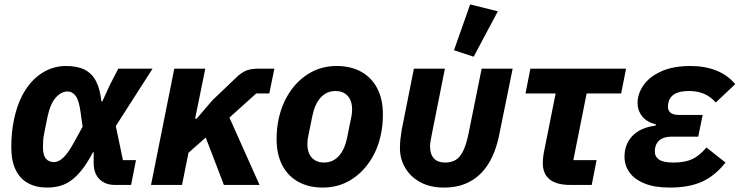

<svg xmlns="http://www.w3.org/2000/svg" viewBox="-20 -835 3340 867"><path d="M594 -112 572 0H498Q455 0 429 -26Q403 -52 403 -99V-148H400Q376 -102 352 -71Q328 -40 303 -21.5Q278 -3 251 4.5Q224 12 193 12Q143 12 106.5 -8Q70 -28 50.5 -68.5Q31 -109 31 -170Q31 -204 34 -235Q37 -266 43 -294Q59 -371 92.5 -425Q126 -479 174 -508Q222 -537 278 -537Q329 -537 362 -520.5Q395 -504 413.5 -468.5Q432 -433 438 -377H442L474 -447L514 -525H669L503 -266L535 -112ZM223 -103Q236 -103 250 -111Q264 -119 280.5 -139.5Q297 -160 317 -197L353 -263L344 -327Q337 -381 322 -401.5Q307 -422 285 -422Q257 -422 232 -394.5Q207 -367 194 -305L180 -235Q176 -216 175 -202Q174 -188 174 -170Q174 -134 187.5 -118.5Q201 -103 223 -103Z M991 0 909 -214 831 -145 802 0H662L767 -525H907L861 -299H868L939 -382L1051 -489Q1074 -510 1095 -517.5Q1116 -525 1149 -525H1219L1196 -413H1137L1016 -304L1152 0Z M1438 12Q1374 12 1327 -14Q1280 -40 1254.5 -89Q1229 -138 1229 -207Q1229 -230 1231 -251Q1233 -272 1237 -292Q1252 -365 1289 -420Q1326 -475 1380 -506Q1434 -537 1500 -537Q1564 -537 1611 -511Q1658 -485 1683.5 -436Q1709 -387 1709 -318Q1709 -296 1707 -274.5Q1705 -253 1701 -233Q1687 -161 1649.5 -105.5Q1612 -50 1558 -19Q1504 12 1438 12ZM1443 -101Q1483 -101 1510 -130.5Q1537 -160 1548 -216L1567 -310Q1568 -315 1569 -323Q1570 -331 1570 -341Q1570 -366 1561.5 -384.5Q1553 -403 1536.5 -413.5Q1520 -424 1495 -424Q1455 -424 1428 -394.5Q1401 -365 1390 -309L1371 -215Q1370 -211 1369 -202.5Q1368 -194 1368 -184Q1368 -159 1376.5 -140.5Q1385 -122 1402 -111.5Q1419 -101 1443 -101Z M1989 -525 1932 -239Q1927 -213 1924.5 -199.5Q1922 -186 1922 -174Q1922 -138 1939.5 -119.5Q1957 -101 1990 -101Q2016 -101 2035.5 -111.5Q2055 -122 2070 -150.5Q2085 -179 2096 -233L2155 -525H2295L2234 -225Q2218 -147 2185 -94.5Q2152 -42 2102 -15Q2052 12 1985 12Q1923 12 1878.5 -12Q1834 -36 1810 -76.5Q1786 -117 1786 -166Q1786 -187 1788 -206Q1790 -225 1794 -249L1849 -525ZM2228 -784 2119 -579 2030 -608 2103 -815Z M2652 0H2554Q2493 0 2462 -25Q2431 -50 2431 -99Q2431 -107 2432 -119Q2433 -131 2435 -142L2489 -413H2353L2375 -525H2807L2785 -413H2629L2569 -112H2674Z M3170 -169 3256 -101Q3210 -42 3151 -15Q3092 12 3005 12Q2936 12 2890.5 -6.5Q2845 -25 2822.5 -56.5Q2800 -88 2800 -127Q2800 -184 2836 -221.5Q2872 -259 2941 -268L2942 -273Q2900 -284 2879.5 -310Q2859 -336 2859 -369Q2859 -412 2886 -450.5Q2913 -489 2966.5 -513Q3020 -537 3098 -537Q3163 -537 3214.5 -516.5Q3266 -496 3300 -455L3212 -372Q3190 -398 3160 -411Q3130 -424 3092 -424Q3049 -424 3027 -411Q3005 -398 2999 -375Q2998 -369 2997 -364Q2996 -359 2996 -353Q2996 -336 3008 -326Q3020 -316 3046 -316H3153L3133 -218H3014Q2982 -218 2963 -205.5Q2944 -193 2939 -170Q2938 -167 2937.5 -162.5Q2937 -158 2937 -149Q2937 -128 2956 -114.5Q2975 -101 3021 -101Q3071 -101 3104 -115.5Q3137 -130 3170 -169Z"/></svg>

Font: IBM Plex Sans
Style: Italic
Weight: 400
Italic angle: -11.31°
Designer: Mike Abbink, Paul van der Laan, Pieter van Rosmalen
Foundry: Bold Monday
Version: Version 3.201